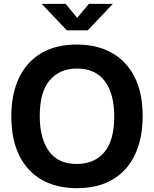

<svg xmlns="http://www.w3.org/2000/svg" viewBox="-20 -970 802 1000"><path d="M380 10Q275 10 198.5 -33Q122 -76 80.5 -160Q39 -244 39 -364Q39 -480 78.5 -563.5Q118 -647 194 -692.5Q270 -738 380 -738Q485 -738 562 -695Q639 -652 681 -569Q723 -486 723 -365Q723 -250 683.5 -165.5Q644 -81 567.5 -35.5Q491 10 380 10ZM380 -116Q471 -116 523 -177Q575 -238 575 -364Q575 -480 526.5 -546.5Q478 -613 380 -613Q291 -613 239 -552Q187 -491 187 -365Q187 -250 234.5 -183Q282 -116 380 -116ZM328 -812 197 -950H322L382 -877L443 -950H568L437 -812Z"/></svg>

Font: BDO Grotesk DemiBold
Style: Regular
Weight: 600
Designer: Deni Anggara
Foundry: Lokal Container
Version: Version 2.000